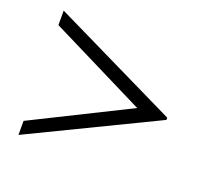

<svg xmlns="http://www.w3.org/2000/svg" viewBox="-100 -660 886 810"><g transform="rotate(20 342.5 -255.0)"><path d="M621 -249V-259L56 -534V-469L488 -254L56 -39V24Z"/></g></svg>

Font: XITS Math
Style: Regular
Weight: 400
Designer: MicroPress Inc., with final additions and corrections provided by Coen Hoffman, Elsevier (retired)
Version: Version 1.108